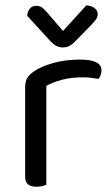

<svg xmlns="http://www.w3.org/2000/svg" viewBox="-20 -700 422 725"><path d="M155 -2Q150 0 140 2.5Q130 5 118 5Q75 5 75 -31V-370Q75 -393 83.5 -406.5Q92 -420 112 -433Q138 -450 182.5 -462.5Q227 -475 283 -475Q363 -475 363 -435Q363 -425 360 -416.5Q357 -408 352 -402Q342 -404 326 -406Q310 -408 294 -408Q248 -408 213 -398.5Q178 -389 155 -376ZM218 -583 306 -680Q326 -678 337.5 -669Q349 -660 349 -646Q349 -635 342 -626Q335 -617 324 -605L261 -541Q251 -531 241 -526Q231 -521 217 -521Q203 -521 191.5 -527.5Q180 -534 168 -547L83 -640Q83 -655 92 -666.5Q101 -678 116 -678Q129 -678 137.5 -672.5Q146 -667 157 -654Z"/></svg>

Font: Baloo Chettan 2
Style: Regular
Weight: 400
Designer: Maithili Shingre, Unnati Kotecha and Ek Type
Foundry: Ek Type
Version: Version 1.640;hotconv 1.0.111;makeotfexe 2.5.65597; ttfautoh